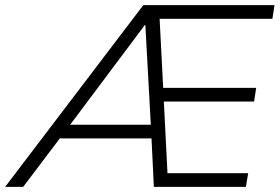

<svg xmlns="http://www.w3.org/2000/svg" viewBox="-66 -725 1085 745"><path d="M-46 0 490 -705H999L991 -652H534L552 -678L568 -368L546 -384H928L920 -331H549L569 -347L585 -30L562 -53H897L888 0H531L521 -206L543 -188H150L179 -205L24 0ZM496 -628 195 -226 188 -241H532L520 -226L498 -628Z"/></svg>

Font: Nunito Sans 12pt Light
Style: Italic
Weight: 300
Italic angle: -9°
Designer: Vernon Adams
Foundry: Vernon Adams
Version: Version 3.101;gftools[0.9.27]